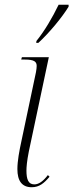

<svg xmlns="http://www.w3.org/2000/svg" viewBox="-20 -776 308 806"><path d="M133 -604 132 -596H141C187 -638 242 -705 268 -748V-756H226C200 -702 167 -646 133 -604ZM113 10C145 10 165 -7 188 -34L181 -41C161 -15 143 -2 124 -2C99 -2 91 -23 91 -60C91 -74 93 -100 101 -140L185 -536H72L69 -526H84C124 -526 134 -517 134 -499C134 -493 133 -484 131 -473L70 -184C61 -143 53 -100 53 -66C53 -17 72 10 113 10Z"/></svg>

Font: Noto Serif Display ExtraCondensed ExtraLight
Style: Italic
Weight: 200
Width: 2
Italic angle: -12°
Designer: Monotype Design Team
Foundry: Monotype Imaging Inc.
Version: Version 2.009